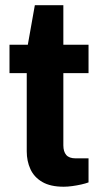

<svg xmlns="http://www.w3.org/2000/svg" viewBox="-20 -696 382 728"><path d="M221.4 12Q171.3 12 140.4 -6Q109.4 -24 95.4 -54.6Q81.4 -85.2 81.4 -122V-418.8H16V-526.4H85.5L112.1 -676.3H220.2V-526.4H315.7V-418.8H220.2V-145Q220.2 -121.2 231.2 -108.4Q242.2 -95.6 266.8 -95.6H315.7V-4.4Q304.4 -0.2 288 3.5Q271.5 7.2 253.9 9.6Q236.3 12 221.4 12Z"/></svg>

Font: Archivo SemiBold
Style: Regular
Weight: 600
Designer: Hector Gatti
Foundry: Omnibus-Type
Version: Version 2.001